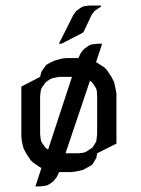

<svg xmlns="http://www.w3.org/2000/svg" viewBox="-20 -622 509 694"><path d="M57.1 -128.9V-309.1L125 -344.2L128.9 -359.9L133.8 -369.1L143.1 -381.8L147 -387.2L160.2 -395L176.8 -402.8L203.1 -410.2L220.2 -412.1H263.2L272 -430.2L280.8 -441.9L285.2 -445.8L297.9 -455.1L306.2 -460L314.9 -461.9L332 -463.9H349.1L327.1 -397L331.1 -395L357.9 -377.9L366.2 -369.1L382.8 -344.2L392.1 -326.2L397.9 -300.8L400.9 -283.2V-103L331.1 -67.9L328.1 -50.8L323.2 -43L314.9 -28.8L310.1 -24.9L296.9 -17.1L279.8 -7.8L253.9 -2L236.8 0H193.8L185.1 18.1L175.8 29.8L171.9 34.2L159.2 43L150.9 47.9L142.1 49.8L125 51.8H107.9L129.9 -15.1L125 -17.1L100.1 -34.2L90.8 -43L74.2 -67.9L64.9 -85.9L59.1 -110.8ZM125 -137.2 127 -120.1 128.9 -110.8 133.8 -103 143.1 -89.8 147 -85.9 153.8 -81.1 240.2 -344.2H193.8L176.8 -340.8L168 -338.9L160.2 -335L147 -326.2L143.1 -321.8L133.8 -309.1L128.9 -300.8L127 -292L125 -273.9ZM192.9 -463.9 245.1 -567.9 253.9 -580.1 257.8 -584 270 -592.8 278.8 -598.1 288.1 -600.1 305.2 -602.1H345.2V-598.1L336.9 -592.8L324.2 -584L319.8 -580.1L311 -567.9L282.2 -506.8L277.8 -502.9L202.1 -463.9ZM216.8 -67.9H263.2L279.8 -69.8L288.1 -71.8L296.9 -77.1L310.1 -85.9L314.9 -89.8L323.2 -103L328.1 -110.8L329.1 -120.1L331.1 -137.2V-273.9L330.1 -292L328.1 -300.8L323.2 -309.1L314.9 -321.8L310.1 -326.2L305.2 -330.1Z"/></svg>

Font: Petahja
Style: Regular
Weight: 400
Designer: T. Christopher White
Version: Version 1.1